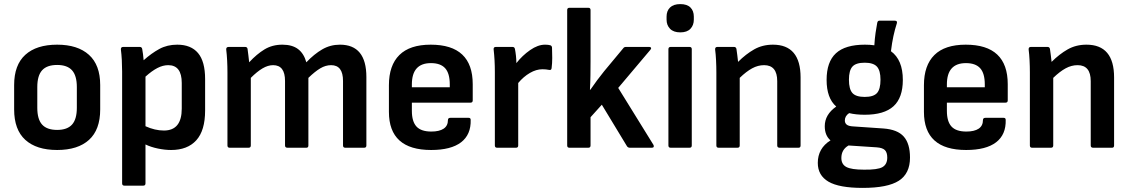

<svg xmlns="http://www.w3.org/2000/svg" viewBox="-20 -721 5518 937"><path d="M259 11Q158 11 103.5 -38.5Q49 -88 49 -187V-306Q49 -404 103.5 -453.5Q158 -503 259 -503Q359 -503 414 -453.5Q469 -404 469 -306V-187Q469 -88 414.5 -38.5Q360 11 259 11ZM259 -87Q308 -87 331.5 -113Q355 -139 355 -195V-296Q355 -352 331.5 -378Q308 -404 259 -404Q209 -404 185.5 -378Q162 -352 162 -296V-195Q162 -139 185.5 -113Q209 -87 259 -87Z M587 185Q576 185 576 174V-372Q576 -399 574.5 -427.5Q573 -456 570 -479Q569 -492 581 -492H662Q672 -492 674 -482Q676 -471 678 -456Q680 -441 681 -427Q719 -461 757.5 -482Q796 -503 845 -503Q912 -503 946.5 -462Q981 -421 981 -335V-182Q981 -84 938 -36.5Q895 11 815 11Q785 11 751 4Q717 -3 690 -16V174Q690 185 679 185ZM801 -403Q775 -403 748 -389Q721 -375 690 -347V-105Q736 -84 780 -84Q867 -84 867 -191V-316Q867 -403 801 -403Z M1101 0Q1090 0 1090 -11V-367Q1090 -397 1088.5 -426Q1087 -455 1084 -479Q1083 -492 1096 -492H1176Q1186 -492 1188 -483Q1190 -469 1192 -452Q1194 -435 1196 -417Q1233 -457 1271 -480Q1309 -503 1358 -503Q1406 -503 1434.5 -481.5Q1463 -460 1475 -417Q1513 -457 1552.5 -480Q1592 -503 1639 -503Q1768 -503 1768 -345V-11Q1768 0 1757 0H1665Q1654 0 1654 -11V-326Q1654 -403 1596 -403Q1569 -403 1543 -387.5Q1517 -372 1485 -341V-11Q1485 0 1475 0H1383Q1371 0 1371 -11V-326Q1371 -403 1313 -403Q1288 -403 1261.5 -387.5Q1235 -372 1204 -341V-11Q1204 0 1193 0Z M2084 11Q1878 11 1878 -175V-305Q1878 -402 1929 -452.5Q1980 -503 2082 -503Q2287 -503 2287 -310V-231Q2287 -220 2276 -220H1990V-180Q1990 -128 2012.5 -103.5Q2035 -79 2085 -79Q2124 -79 2145 -93Q2166 -107 2166 -135Q2166 -146 2178 -146H2267Q2277 -146 2277 -136Q2279 -64 2230 -26.5Q2181 11 2084 11ZM1990 -295H2175V-309Q2175 -363 2152.5 -388Q2130 -413 2083 -413Q1990 -413 1990 -309Z M2406 0Q2395 0 2395 -11V-369Q2395 -399 2393.5 -426.5Q2392 -454 2389 -480Q2388 -492 2400 -492H2481Q2491 -492 2493 -482Q2496 -467 2498 -448.5Q2500 -430 2500 -413Q2529 -450 2567 -476.5Q2605 -503 2640 -503Q2656 -503 2666 -500Q2674 -497 2674 -487Q2675 -464 2675 -438Q2675 -412 2672 -389Q2671 -377 2659 -380Q2645 -383 2627 -383Q2597 -383 2566 -365Q2535 -347 2509 -316V-11Q2509 0 2498 0Z M2759 0Q2748 0 2748 -11V-672Q2748 -683 2759 -683H2851Q2862 -683 2862 -672V-423Q2862 -389 2861.5 -353.5Q2861 -318 2859 -283H2861Q2894 -331 2928 -373L3022 -486Q3026 -492 3035 -492H3149Q3155 -492 3157 -488Q3159 -484 3154 -478L2997 -292L3169 -14Q3172 -8 3170 -4Q3168 0 3161 0H3054Q3045 0 3040 -7L2917 -210L2862 -149V-11Q2862 0 2851 0Z M3253 0Q3242 0 3242 -11V-481Q3242 -492 3253 -492H3345Q3356 -492 3356 -481V-11Q3356 0 3345 0ZM3300 -563Q3267 -563 3250 -580.5Q3233 -598 3233 -625V-640Q3233 -668 3250 -684.5Q3267 -701 3300 -701Q3333 -701 3349.5 -684.5Q3366 -668 3366 -640V-625Q3366 -598 3349.5 -580.5Q3333 -563 3300 -563Z M3487 0Q3476 0 3476 -11V-367Q3476 -396 3474.5 -426.5Q3473 -457 3470 -479Q3469 -492 3481 -492H3562Q3572 -492 3574 -482Q3576 -470 3578 -453Q3580 -436 3582 -419Q3620 -457 3660.5 -480Q3701 -503 3752 -503Q3887 -503 3887 -343V-11Q3887 0 3877 0H3785Q3773 0 3773 -11V-325Q3773 -403 3709 -403Q3679 -403 3650.5 -387.5Q3622 -372 3590 -341V-11Q3590 0 3579 0Z M4200 -161Q4157 -161 4124 -169Q4103 -155 4103 -133Q4103 -120 4112.5 -112.5Q4122 -105 4145 -104L4291 -94Q4360 -89 4390.5 -54.5Q4421 -20 4421 48Q4421 126 4366.5 161Q4312 196 4190 196Q4075 196 4023 165.5Q3971 135 3971 74Q3971 3 4033 -36Q4005 -60 4005 -105Q4005 -162 4061 -201Q4014 -242 4014 -331Q4014 -419 4059.5 -461Q4105 -503 4201 -503Q4226 -503 4247 -500Q4249 -533 4253 -561Q4257 -589 4261 -609Q4263 -620 4271 -620H4347Q4360 -620 4357 -608Q4347 -577 4340 -544.5Q4333 -512 4328 -471Q4386 -429 4386 -331Q4386 -244 4340.5 -202.5Q4295 -161 4200 -161ZM4200 -248Q4243 -248 4260 -267Q4277 -286 4277 -332Q4277 -377 4259.5 -396Q4242 -415 4200 -415Q4157 -415 4140 -396Q4123 -377 4123 -332Q4123 -286 4140 -267Q4157 -248 4200 -248ZM4086 50Q4086 81 4110.5 94Q4135 107 4196 107Q4263 108 4286.5 94.5Q4310 81 4310 48Q4310 23 4298.5 11.5Q4287 0 4258 -2L4121 -11Q4086 9 4086 50Z M4695 11Q4489 11 4489 -175V-305Q4489 -402 4540 -452.5Q4591 -503 4693 -503Q4898 -503 4898 -310V-231Q4898 -220 4887 -220H4601V-180Q4601 -128 4623.5 -103.5Q4646 -79 4696 -79Q4735 -79 4756 -93Q4777 -107 4777 -135Q4777 -146 4789 -146H4878Q4888 -146 4888 -136Q4890 -64 4841 -26.5Q4792 11 4695 11ZM4601 -295H4786V-309Q4786 -363 4763.5 -388Q4741 -413 4694 -413Q4601 -413 4601 -309Z M5017 0Q5006 0 5006 -11V-367Q5006 -396 5004.5 -426.5Q5003 -457 5000 -479Q4999 -492 5011 -492H5092Q5102 -492 5104 -482Q5106 -470 5108 -453Q5110 -436 5112 -419Q5150 -457 5190.5 -480Q5231 -503 5282 -503Q5417 -503 5417 -343V-11Q5417 0 5407 0H5315Q5303 0 5303 -11V-325Q5303 -403 5239 -403Q5209 -403 5180.5 -387.5Q5152 -372 5120 -341V-11Q5120 0 5109 0Z"/></svg>

Font: Sofia Sans Semi Condensed
Style: Bold
Weight: 700
Designer: Botio Nikoltchev, Ani Petrova
Foundry: lettersoup
Version: Version 4.100; ttfautohint (v1.8.4.7-5d5b)